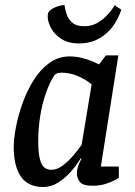

<svg xmlns="http://www.w3.org/2000/svg" viewBox="-20 -739 542 769"><path d="M154 10Q92 10 63.5 -32Q35 -74 35 -150Q35 -182 43.5 -228Q52 -274 69.5 -323.5Q87 -373 113.5 -416Q140 -459 176.5 -486Q213 -513 259 -513Q284 -513 308 -507Q332 -501 350.5 -493Q369 -485 377 -481L404 -517H454L384 -72H456V-27Q454 -25 439 -17Q424 -9 401.5 -2Q379 5 350 5Q313 5 300.5 -9.5Q288 -24 288 -46Q288 -59 292.5 -72.5Q297 -86 306 -103L303 -105Q287 -77 263 -50.5Q239 -24 211.5 -7Q184 10 154 10ZM186 -59Q208 -59 230.5 -75.5Q253 -92 273 -115.5Q293 -139 307 -159L347 -401Q325 -420 292.5 -434Q260 -448 226 -448Q214 -448 208 -445Q202 -442 198 -438Q179 -409 164 -366.5Q149 -324 141 -274Q133 -224 133 -171Q133 -117 144 -88Q155 -59 186 -59ZM296 -565Q254 -565 226 -583Q198 -601 184.5 -626.5Q171 -652 171 -673Q171 -681 173 -687Q175 -693 179 -696Q186 -703 197 -708Q208 -713 219.5 -716Q231 -719 238 -719Q241 -699 248 -679.5Q255 -660 271 -647Q287 -634 318 -634Q345 -634 366.5 -645.5Q388 -657 403.5 -672.5Q419 -688 428.5 -701.5Q438 -715 439 -718L466 -700Q465 -696 459 -681.5Q453 -667 441 -647Q429 -627 409.5 -608.5Q390 -590 362 -577.5Q334 -565 296 -565Z"/></svg>

Font: Faustina Light Medium
Style: Italic
Weight: 500
Italic angle: -8°
Version: Version 1.200